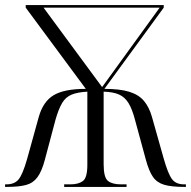

<svg xmlns="http://www.w3.org/2000/svg" viewBox="-20 -734 750 754"><path d="M0 0V-10H5Q37 -10 53 -29.5Q69 -49 86 -108L132 -274Q149 -335 190.5 -360Q232 -385 317 -385L81 -704V-714H623V-704L390 -385Q451 -385 488 -373.5Q525 -362 545.5 -337.5Q566 -313 577 -274L623 -111Q640 -51 655.5 -30.5Q671 -10 703 -10H710V0H704Q653 0 624.5 -8.5Q596 -17 580.5 -39.5Q565 -62 553 -106L510 -264Q499 -306 484.5 -329.5Q470 -353 447 -363Q424 -373 387 -374V-89Q387 -37 404 -23.5Q421 -10 455 -10H477V0H232V-10H256Q288 -10 305.5 -23Q323 -36 323 -87V-374Q285 -372 261.5 -362.5Q238 -353 224 -329.5Q210 -306 198 -264L156 -106Q144 -61 127 -38Q110 -15 82 -7.5Q54 0 6 0ZM381 -392 607 -704H151Z"/></svg>

Font: Noto Serif Display Light
Style: Regular
Weight: 300
Designer: Monotype Design Team
Foundry: Monotype Imaging Inc.
Version: Version 2.009